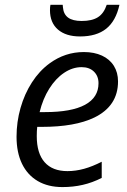

<svg xmlns="http://www.w3.org/2000/svg" viewBox="-20 -758 522 788"><path d="M47.9 -196.8Q47.9 -257.3 64.2 -314.9Q80.6 -372.6 111.1 -419.9Q141.6 -467.3 183.6 -498Q247.1 -544.4 324.2 -544.4Q366.7 -544.4 398.4 -529.8Q430.2 -515.1 447.3 -487.8Q464.4 -460.4 464.4 -423.8Q464.4 -322.8 366.7 -275.4Q287.6 -237.3 151.9 -237.3H132.8Q130.9 -222.2 130.9 -199.2Q130.9 -128.9 163.1 -92.3Q195.3 -55.7 256.8 -55.7Q290.5 -55.7 325 -65.2Q359.4 -74.7 397.5 -94.2V-27.8Q358.9 -8.3 319.6 0.7Q280.3 9.8 236.3 9.8Q177.2 9.8 135 -14.9Q92.8 -39.6 70.3 -85.9Q47.9 -132.3 47.9 -196.8ZM384.3 -416.5Q384.3 -445.8 365.5 -464.1Q346.7 -482.4 314.9 -482.4Q277.8 -482.4 243.2 -459.2Q208.5 -436 182.1 -394Q155.8 -352.1 142.6 -297.9H164.1Q273.4 -297.9 328.9 -327.9Q384.3 -357.9 384.3 -416.5ZM185.1 -716.3Q185.1 -729.5 187 -738.3H237.3Q237.3 -734.9 238.3 -728Q240.7 -699.7 259.5 -685.8Q278.3 -671.9 315.4 -671.9Q357.4 -671.9 381.8 -687.3Q406.2 -702.6 418 -738.3H470.2Q455.6 -671.9 415.8 -640.1Q376 -608.4 308.6 -608.4Q250.5 -608.4 217.8 -636.7Q185.1 -665 185.1 -716.3Z"/></svg>

Font: Viking Open Sans
Style: Italic
Weight: 400
Italic angle: -12°
Foundry: Ascender Corporation
Version: Version 2.000